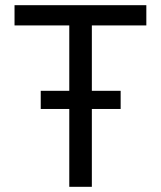

<svg xmlns="http://www.w3.org/2000/svg" viewBox="-20 -720 620 740"><path d="M247 0H334V-300H445V-370H334V-622H544V-700H36V-622H247V-370H137V-300H247Z"/></svg>

Font: CommitMono-dimboump
Style: Regular
Weight: 400
Monospace: yes
Designer: Eigil Nikolajsen
Foundry: Eigil Nikolajsen
Version: Version 1.143